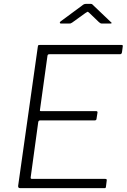

<svg xmlns="http://www.w3.org/2000/svg" viewBox="-20 -975 656 995"><path d="M176 -733Q177 -739 178.5 -740.5Q180 -742 186 -742H611Q618 -742 616 -733L612 -703Q611 -699 609 -696.5Q607 -694 601 -694H237Q232 -694 229.5 -692.5Q227 -691 226 -686L187 -405Q186 -402 187.5 -400.5Q189 -399 193 -399H479Q483 -399 484.5 -396.5Q486 -394 485 -390L480 -358Q479 -351 470 -351H188Q179 -351 178 -341L139 -56Q138 -48 145 -48H524Q530 -48 532 -46Q534 -44 533 -39L529 -7Q528 -2 527 -1Q526 0 521 0H84Q73 0 74 -12L176 -733ZM493 -860 442 -909Q435 -915 433.5 -914Q432 -913 422 -907L354 -858Q348 -854 345.5 -853.5Q343 -853 337 -853H296Q291 -853 290 -856.5Q289 -860 294 -864L405 -946Q411 -951 415.5 -953Q420 -955 428 -955H450Q457 -955 460 -951Q463 -947 466 -945L553 -862Q559 -858 558.5 -855.5Q558 -853 552 -853H507Q503 -853 500 -855Q497 -857 493 -860Z"/></svg>

Font: Libre Franklin ExtraLight
Style: Italic
Weight: 250
Italic angle: -8°
Designer: Pablo Impallari, Rodrigo Fuenzalida, Nhung Nguyen
Foundry: Impallari Type
Version: Version 3.000